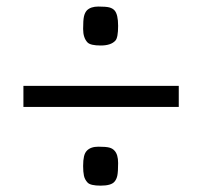

<svg xmlns="http://www.w3.org/2000/svg" viewBox="-20 -610 623 592"><path d="M290.5 -469.7Q259.3 -469.7 250 -479Q236.3 -493.2 236.3 -520.8Q236.3 -548.3 239 -559.8Q241.7 -571.3 248 -578.1Q259.8 -589.8 283.2 -589.8Q306.6 -589.8 316.9 -587.2Q327.1 -584.5 333 -578.1Q344.2 -565.9 344.2 -530.3Q344.2 -494.1 335.9 -484.9Q322.3 -469.7 290.5 -469.7ZM52.2 -345.2H531.2V-280.3H52.2ZM248 -145.5Q259.8 -157.7 283.2 -157.7Q306.6 -157.7 316.9 -155Q327.1 -152.3 333 -145.5Q344.2 -133.8 344.2 -107.2Q344.2 -80.6 341.8 -68.8Q339.4 -57.1 333 -49.8Q322.8 -37.6 290.5 -37.6Q258.8 -37.6 250 -47.1Q241.2 -56.6 238.8 -68.4Q236.3 -80.1 236.3 -98.1Q236.3 -116.2 239 -127.7Q241.7 -139.2 248 -145.5Z"/></svg>

Font: Armata
Style: Regular
Weight: 400
Designer: Viktoriya Grabowska
Foundry: Viktoriya Grabowska
Version: Version 1.003